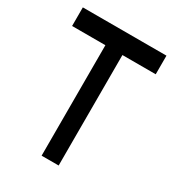

<svg xmlns="http://www.w3.org/2000/svg" viewBox="-162 -754 772 849"><g transform="rotate(30 224.0 -329.5)"><path d="M438 -659V-564H268V0H181V-564H11V-659Z"/></g></svg>

Font: hexmalayalam15
Style: Book
Weight: 400
Designer: Jelle Bosma - Monotype Design Team
Foundry: Monotype Imaging Inc.
Version: Version 2.003